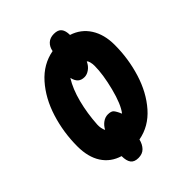

<svg xmlns="http://www.w3.org/2000/svg" viewBox="-194 -705 866 866"><g transform="rotate(-45 239.5 -272.0)"><path d="M129 1Q76 -15 47.5 -59Q19 -103 19 -171Q19 -260 45 -343Q71 -426 122 -483.5Q173 -541 244 -554Q248 -577 263 -591Q278 -605 303 -605Q329 -605 340 -591Q351 -577 351 -550Q404 -533 433 -487.5Q462 -442 462 -376Q462 -288 436.5 -205.5Q411 -123 360.5 -65.5Q310 -8 239 5Q233 30 218 45.5Q203 61 177 61Q151 61 140 46Q129 31 129 1ZM218 -176Q239 -176 247 -167Q255 -158 266 -133Q292 -166 311.5 -242.5Q331 -319 331 -373Q331 -386 328 -397.5Q325 -409 320 -412Q311 -392 295 -380.5Q279 -369 263 -369Q243 -369 231.5 -379.5Q220 -390 215 -412Q188 -369 172 -307Q156 -245 152 -177Q151 -153 160 -135Q170 -154 185.5 -165Q201 -176 218 -176Z"/></g></svg>

Font: Noto Sans Display Ex Bold Cond
Style: Italic
Weight: 800
Width: 3
Italic angle: -12°
Designer: Monotype Design team
Foundry: Monotype Imaging Inc.
Version: Version 1.000